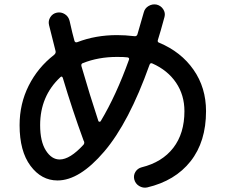

<svg xmlns="http://www.w3.org/2000/svg" viewBox="-20 -822 1040 885"><path d="M257.8 -465.8Q165 -378.9 165 -245.1Q165 -169.9 191.4 -128.4Q217.8 -86.9 254.9 -86.9Q302.7 -86.9 365.2 -155.3Q371.1 -163.1 366.2 -172.9Q364.3 -174.8 364.3 -176.8Q313.5 -315.4 269.5 -462.9Q265.6 -473.6 257.8 -465.8ZM519.5 -559.6Q433.6 -559.6 362.3 -531.2Q352.5 -528.3 355.5 -516.6Q393.6 -384.8 433.6 -263.7Q435.5 -260.7 439 -260.7Q442.4 -260.7 444.3 -263.7Q515.6 -382.8 574.2 -545.9Q578.1 -555.7 567.4 -557.6Q551.8 -559.6 519.5 -559.6ZM245.1 9.8Q170.9 9.8 120.6 -57.6Q70.3 -125 70.3 -245.1Q70.3 -343.8 112.3 -427.2Q154.3 -510.7 228.5 -568.4Q238.3 -576.2 236.3 -585.9L206.1 -706.1Q201.2 -725.6 211.9 -742.7Q222.7 -759.8 242.2 -763.7Q261.7 -767.6 278.8 -756.8Q295.9 -746.1 300.8 -725.6Q314.5 -664.1 323.2 -633.8Q326.2 -624 336.9 -627.9Q420.9 -660.2 519.5 -660.2Q556.6 -660.2 598.6 -655.3Q609.4 -653.3 613.3 -663.1Q627.9 -711.9 642.6 -764.6Q647.5 -784.2 665 -794.4Q682.6 -804.7 702.1 -800.8Q721.7 -795.9 732.4 -779.3Q743.2 -762.7 738.3 -744.1Q718.8 -671.9 708 -638.7Q704.1 -627.9 713.9 -625Q814.5 -583 872.1 -500.5Q929.7 -418 929.7 -309.6Q929.7 -168.9 858.4 -78.6Q787.1 11.7 658.2 42Q638.7 45.9 621.1 35.2Q603.5 24.4 598.6 3.9Q594.7 -14.6 604.5 -30.3Q614.3 -45.9 632.8 -50.8Q727.5 -74.2 778.8 -140.6Q830.1 -207 830.1 -309.6Q830.1 -383.8 791.5 -440.9Q752.9 -498 682.6 -529.3Q672.9 -534.2 668.9 -522.5Q574.2 -256.8 460.4 -123.5Q346.7 9.8 245.1 9.8Z"/></svg>

Font: Rounded-X Mgen+ 1mn medium
Style: Regular
Weight: 500
Designer: [Source Han Sans]
Ryoko NISHIZUKA  (kana & ideographs); Paul D. Hunt (Latin, Greek & Cyrillic); Wenlong ZHANG  (bopomofo
Version: Version 1.059.20150602